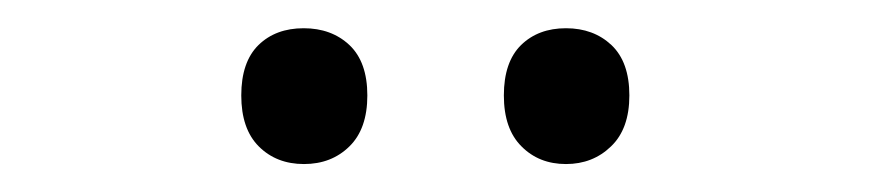

<svg xmlns="http://www.w3.org/2000/svg" viewBox="-20 -748 617 136"><path d="M150.9 -680.4Q150.9 -704.1 163.1 -716.1Q175.3 -728 195.1 -728Q214.8 -728 227.5 -716.1Q240.2 -704.1 240.2 -680.4Q240.2 -656.7 227.5 -644.3Q214.8 -631.8 195.3 -631.8Q175.8 -631.8 163.3 -644.3Q150.9 -656.7 150.9 -680.4ZM349.1 -716.1Q361.3 -728 380.9 -728Q400.4 -728 413.1 -716.1Q425.8 -704.1 425.8 -680.4Q425.8 -656.7 412.8 -644.3Q399.9 -631.8 380.9 -631.8Q361.8 -631.8 349.4 -644.3Q336.9 -656.7 336.9 -680.4Q336.9 -704.1 349.1 -716.1Z"/></svg>

Font: Open Sans Hebrew
Style: Regular
Weight: 400
Foundry: Ascender Corporation, Yanek Iontef
Version: Version 2.001;PS 002.001;hotconv 1.0.70;makeotf.lib2.5.58329